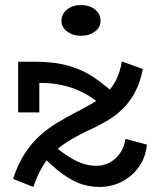

<svg xmlns="http://www.w3.org/2000/svg" viewBox="-20 -728 630 762"><path d="M464 -484 547 -454Q536 -399 515 -360.5Q494 -322 465.5 -294.5Q437 -267 401.5 -246.5Q366 -226 324 -207Q273 -183 233.5 -156Q194 -129 164 -89.5Q134 -50 112 14L32 -18Q51 -77 78.5 -119Q106 -161 138.5 -190Q171 -219 206 -240Q241 -261 275 -279Q312 -298 342.5 -315.5Q373 -333 397.5 -354Q422 -375 438.5 -406Q455 -437 464 -484ZM376 14Q328 14 287.5 -3.5Q247 -21 209.5 -52Q172 -83 133 -124L164 -175Q218 -126 266.5 -98Q315 -70 362 -70Q406 -70 438.5 -99.5Q471 -129 478 -177L563 -154Q558 -102 530 -64Q502 -26 461.5 -6Q421 14 376 14ZM52 -282V-483H116Q177 -483 222 -474Q267 -465 303 -448.5Q339 -432 371.5 -407.5Q404 -383 441 -352L402 -297Q377 -317 351 -335.5Q325 -354 294 -368Q263 -382 224.5 -390.5Q186 -399 136 -399V-282ZM300 -586Q269 -586 246.5 -603Q224 -620 224 -645Q224 -673 246.5 -690.5Q269 -708 300 -708Q335 -708 357 -690.5Q379 -673 379 -645Q379 -620 357 -603Q335 -586 300 -586Z"/></svg>

Font: BioRhyme ExtraBold
Style: Regular
Weight: 400
Version: Version 1.600;gftools[0.9.33]